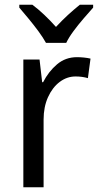

<svg xmlns="http://www.w3.org/2000/svg" viewBox="-20 -786 413 806"><path d="M303 -546Q317 -546 332 -544.5Q347 -543 360 -540L349 -458Q325 -465 297 -465Q261 -465 230.5 -442Q200 -419 181.5 -378Q163 -337 163 -284V0H78V-536H146L157 -441H161Q184 -486 219.5 -516Q255 -546 303 -546ZM173 -606Q161 -628 141.5 -654.5Q122 -681 100.5 -707Q79 -733 61 -754V-766H116Q139 -749 165 -724.5Q191 -700 215 -673Q241 -701 265 -723Q289 -745 315 -766H371V-754Q354 -735 331.5 -709Q309 -683 289 -656Q269 -629 258 -606Z"/></svg>

Font: Noto Sans Ethiopic SemCond
Style: Regular
Weight: 400
Width: 4
Designer: Monotype Design Team
Foundry: Monotype Imaging Inc.
Version: Version 2.102; ttfautohint (v1.8.4.7-5d5b)